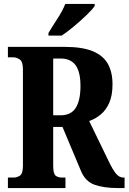

<svg xmlns="http://www.w3.org/2000/svg" viewBox="-20 -951 650 971"><path d="M20 0V-53H49Q66 -53 81 -63Q96 -73 96 -113V-600Q96 -640 79.5 -650.5Q63 -661 49 -661H20V-714H306Q396 -714 449 -692Q502 -670 525.5 -628Q549 -586 549 -525Q549 -468 532.5 -431Q516 -394 489.5 -372Q463 -350 431 -339L529 -137Q550 -93 566.5 -73Q583 -53 604 -53H610V0H575Q505 0 457.5 -17Q410 -34 388 -90L296 -309H249V-113Q249 -73 261 -63Q273 -53 293 -53H311V0ZM287 -368Q339 -368 363 -405.5Q387 -443 387 -516Q387 -588 362 -621.5Q337 -655 287 -655H249V-368ZM225 -784Q244 -816 270.5 -856.5Q297 -897 310 -931H459V-921Q448 -904 419 -876Q390 -848 355.5 -819Q321 -790 292 -771H225Z"/></svg>

Font: Noto Serif Tamil ExtraCondensed ExtraBold
Style: Italic
Weight: 800
Width: 2
Italic angle: -12°
Designer: Indian Type Foundry, Tom Grace, and the Monotype Design Team
Foundry: Monotype Imaging Inc.
Version: Version 2.003; ttfautohint (v1.8.4.7-5d5b)